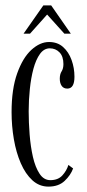

<svg xmlns="http://www.w3.org/2000/svg" viewBox="-20 -683 323 713"><path d="M160 10Q126 10 100.2 -13.5Q74.5 -37 57.2 -76.8Q40 -116.5 31.5 -165.8Q23 -215 23 -266.5Q23 -352.5 43.8 -410.5Q64.5 -468.5 96.5 -497.8Q128.5 -527 162 -527Q193.5 -527 214.2 -508.5Q235 -490 245.8 -460.2Q256.5 -430.5 256.5 -398Q256.5 -354 230 -354Q216 -354 209 -364.2Q202 -374.5 202 -390.5Q202 -407.5 208.8 -418Q215.5 -428.5 215.5 -445Q215.5 -473.5 201 -488.5Q186.5 -503.5 165 -503.5Q143.5 -503.5 128.5 -482.8Q113.5 -462 104.2 -427.8Q95 -393.5 90.8 -352Q86.5 -310.5 86.5 -269.5Q86.5 -228.5 90 -183.8Q93.5 -139 102.2 -100.5Q111 -62 126.8 -38Q142.5 -14 167 -14Q195.5 -14 211.5 -31.5Q227.5 -49 234 -70.5L251.5 -57.5Q242.5 -32.5 220 -11.2Q197.5 10 160 10ZM67.5 -558 141 -663H170L243 -558H219L155 -629L91.5 -558Z"/></svg>

Font: Imbue 50pt Light
Style: Regular
Weight: 300
Designer: Tyler Finck
Foundry: Etcetera Type Company
Version: Version 1.102; ttfautohint (v1.8.3)